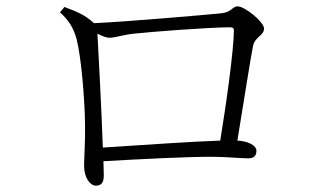

<svg xmlns="http://www.w3.org/2000/svg" viewBox="-20 -642 1040 605"><path d="M183 -620 169 -603C195 -580 211 -556 221 -520C236 -464 247 -329 248 -250C249 -206 245 -139 245 -120C245 -80 265 -57 282 -57C299 -57 307 -66 307 -89L306 -134C429 -141 567 -148 646 -148C690 -148 742 -143 762 -143C781 -143 788 -152 788 -167C788 -183 764 -197 728 -199C747 -313 769 -458 778 -500C784 -525 812 -531 812 -552C812 -573 751 -622 729 -622C712 -622 710 -603 676 -600C638 -596 373 -573 276 -569C248 -595 221 -606 183 -620ZM287 -536C300 -529 315 -523 325 -523C343 -523 370 -533 403 -536C458 -542 639 -556 706 -556C714 -556 717 -553 717 -546C717 -488 693 -314 674 -199C582 -196 415 -184 304 -177C300 -297 290 -481 287 -536Z"/></svg>

Font: Noto Serif CJK SC Light
Style: Regular
Weight: 300
Designer: Ryoko NISHIZUKA 西塚涼子 (kana & ideographs); Frank Grießhammer (Latin, Greek & Cyrillic); Wenlong ZHANG 张文龙 (bopomofo); San
Foundry: Adobe
Version: Version 2.001;hotconv 1.1.0;makeotfexe 2.6.0